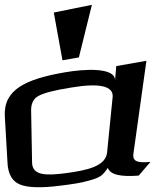

<svg xmlns="http://www.w3.org/2000/svg" viewBox="-91 -752 682 796"><path d="M462 -114 516 -500 391 -478 386 -420C385 -474 257 -466 177 -452C16 -424 -77 -381 -71 -270L-60 -79C-58 -30 -40 0 -8 13C24 26 79 28 157 18C207 12 246 6 273 -2C326 -16 334 -24 356 -56C366 -28 408 -18 484 -24L533 -81C482 -76 458 -81 462 -114ZM181 -34C97 -23 43 -25 42 -78L38 -296C38 -323 48 -343 68 -354C89 -366 134 -378 204 -389C322 -409 380 -395 376 -350L353 -120C347 -63 272 -46 181 -34ZM236 -514 290 -732 132 -700 168 -502Z"/></svg>

Font: Gamestation Warped
Style: Regular
Weight: 400
Designer: Jonas Hecksher
Foundry: Jonas Hecksher, Playtypeª, e-types AS
Version: Version 1.003